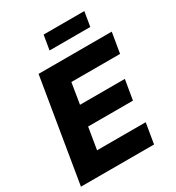

<svg xmlns="http://www.w3.org/2000/svg" viewBox="-214 -1047 1075 1175"><g transform="rotate(-30 323.5 -460.0)"><path d="M9.3 0 129.9 -727.5H647L623 -584H278.8L254.9 -437H571.8L548.3 -296.9H231.4L206.1 -143.6H549.8L525.9 0ZM564.5 -920.4 547.4 -817.9H259.8L276.9 -920.4Z"/></g></svg>

Font: Inter 20pt ExtraBold
Style: Italic
Weight: 800
Italic angle: -9.3988°
Version: Version 4.001;git-66647c0bb